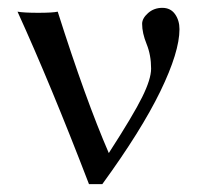

<svg xmlns="http://www.w3.org/2000/svg" viewBox="-20 -462 519 492"><path d="M258.8 -69.8Q321.3 -166.5 344.2 -212.9Q367.2 -259.3 367.2 -286.1Q367.2 -320.8 355.7 -349.1Q344.2 -377.4 344.2 -400.9Q344.2 -415 359.4 -428.5Q374.5 -441.9 396 -441.9Q417 -441.9 428.5 -425.8Q439.9 -409.7 439.9 -387.2Q439.9 -329.1 390.9 -228Q341.8 -127 242.2 9.8H208Q109.9 -245.6 24.9 -432.1Q41 -429.2 78.1 -429.2Q114.7 -429.2 127.9 -432.1Q199.7 -206.1 258.8 -69.8Z"/></svg>

Font: Linux Biolinum
Style: Regular
Weight: 400
Designer: Philipp H. Poll
Foundry: Philipp H. Poll
Version: Version 0.6.4